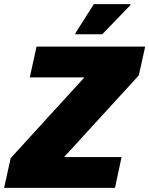

<svg xmlns="http://www.w3.org/2000/svg" viewBox="-38 -915 727 935"><path d="M-18 0 14 -145 373 -538H107L140 -688H669L638 -548L274 -150H554L522 0ZM329 -748V-753L419 -895H597V-890L460 -748Z"/></svg>

Font: Saira ExtraBold
Style: Italic
Weight: 800
Italic angle: -12°
Designer: Hector Gatti with collaboration of the Omnibus-Type team
Foundry: Omnibus-Type
Version: Version 1.100; ttfautohint (v1.8.3)